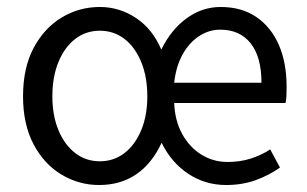

<svg xmlns="http://www.w3.org/2000/svg" viewBox="-20 -518 879 550"><path d="M264 12Q206 12 156 -18Q106 -48 76 -105Q46 -162 46 -242Q46 -324 76.5 -381Q107 -438 157 -468Q207 -498 266 -498Q322 -498 369.5 -466.5Q417 -435 442 -376Q470 -433 514.5 -465.5Q559 -498 612 -498Q672 -498 714 -469.5Q756 -441 778.5 -390Q801 -339 801 -269Q801 -256 800.5 -244Q800 -232 798 -223H479Q481 -172 502 -134Q523 -96 557 -75Q591 -54 632 -54Q667 -54 697.5 -63.5Q728 -73 754 -90L782 -38Q751 -16 712.5 -2Q674 12 628 12Q568 12 519.5 -20Q471 -52 443 -109Q415 -49 370 -18.5Q325 12 264 12ZM266 -56Q306 -56 336.5 -79.5Q367 -103 384.5 -145Q402 -187 402 -242Q402 -298 384.5 -340.5Q367 -383 336.5 -406.5Q306 -430 266 -430Q226 -430 195.5 -406.5Q165 -383 147.5 -340.5Q130 -298 130 -242Q130 -187 147.5 -145Q165 -103 195.5 -79.5Q226 -56 266 -56ZM479 -281H729Q729 -355 698 -394Q667 -433 611 -433Q578 -433 549.5 -414Q521 -395 502.5 -361Q484 -327 479 -281Z"/></svg>

Font: Mada
Style: Regular
Weight: 400
Designer: Khaled Hosny
Version: Version 1.5